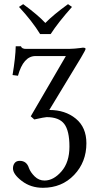

<svg xmlns="http://www.w3.org/2000/svg" viewBox="-20 -663 456 918"><path d="M171.9 -500Q133.8 -562 70.8 -629.9L90.8 -643.1Q161.6 -591.3 196.8 -553.2Q234.9 -592.3 305.2 -643.1L324.2 -629.9Q257.3 -554.7 222.2 -500ZM127 -106.9 294.9 -395H149.9Q91.8 -395 65.9 -300.8L40 -304.2Q54.2 -389.2 55.2 -441.9H80.1Q84 -428.7 106 -429.2H309.1Q322.3 -429.2 338.1 -430.7Q354 -432.1 365.2 -433.6L376 -435.1Q389.2 -435.1 389.2 -429.2Q389.2 -424.3 367.2 -387.2L215.8 -137.2Q292 -137.2 342.5 -95.7Q393.1 -54.2 393.1 22Q393.1 111.8 334.5 173.3Q275.9 234.9 185.1 234.9Q127 234.9 84.5 202.4Q42 169.9 42 142.1Q42 127 50 116.5Q58.1 106 74.2 106Q107.4 106 118.2 140.1Q126 161.1 146 180.7Q166 200.2 192.9 200.2Q235.8 200.2 273.9 156.5Q312 112.8 312 38.1Q312 -38.1 287.1 -70.6Q262.2 -103 203.1 -103Q194.3 -103 144 -91.8Z"/></svg>

Font: Linux Libertine O
Style: Regular
Weight: 400
Designer: Philipp H. Poll
Foundry: Philipp H. Poll
Version: Version 5.3.0